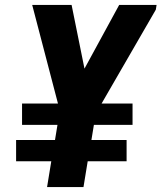

<svg xmlns="http://www.w3.org/2000/svg" viewBox="-20 -755 652 775"><path d="M170 0 187 -104H45V-190H202L212 -251H69V-337H214L110 -735H269L321 -478L461 -735H612L609 -716L390 -337H515V-251H359L349 -190H491V-104H334L317 0Z"/></svg>

Font: Iosevka SS04 Heavy Extended
Style: Italic
Weight: 900
Width: 7
Italic angle: -9°
Monospace: yes
Designer: Belleve Invis
Foundry: Belleve Invis
Version: Version 19.0.0; ttfautohint (v1.8.4)